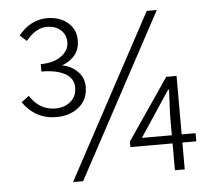

<svg xmlns="http://www.w3.org/2000/svg" viewBox="-50 -731 890 798"><g transform="rotate(-5 395.0 -332.0)"><path d="M310 -378Q310 -325 272.5 -294Q235 -263 178 -263Q91 -263 39 -337L71 -361Q111 -299 177 -299Q215 -299 240.5 -320.5Q266 -342 266 -379Q266 -417 230.5 -437Q195 -457 132 -457V-488Q186 -488 218 -511.5Q250 -535 250 -569Q250 -601 228 -620.5Q206 -640 170 -640Q124 -640 83 -589L55 -614Q105 -676 175 -676Q226 -676 260 -648Q294 -620 294 -573Q294 -504 220 -475Q258 -468 284 -442Q310 -416 310 -378ZM590 -670H632L265 12H223ZM748 -146V-112H690V0H649V-112H473V-135L647 -390H690V-146ZM524 -146H649V-231L654 -336H650Z"/></g></svg>

Font: Assistant Light
Style: Regular
Weight: 300
Designer: Hebrew By Ben Nathan, Latin by Paul Hunt
Version: Version 2.001;PS 002.001;hotconv 1.0.88;makeotf.lib2.5.64775